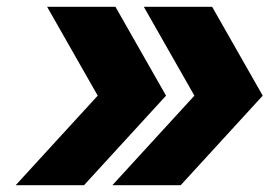

<svg xmlns="http://www.w3.org/2000/svg" viewBox="-20 -542 789 562"><path d="M309 0 549 -262 401 -522H601L749 -262L509 0ZM26 0 266 -262 118 -522H318L466 -262L226 0Z"/></svg>

Font: Tomorrow
Style: Bold Italic
Weight: 700
Italic angle: -10°
Designer: Tony de Marco, Monica Rizzolli
Foundry: Just in Type
Version: Version 2.002